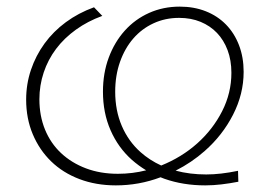

<svg xmlns="http://www.w3.org/2000/svg" viewBox="-20 -551 837 580"><path d="M330 9Q270 9 220 -10Q170 -29 134.5 -63.5Q99 -98 79 -145.5Q59 -193 59 -250Q59 -297 73.5 -340Q88 -383 114.5 -419.5Q141 -456 179 -484Q217 -512 264 -529L289 -503Q245 -487 209.5 -461.5Q174 -436 149.5 -403.5Q125 -371 112 -332Q99 -293 99 -251Q99 -201 116 -159.5Q133 -118 164.5 -88.5Q196 -59 239.5 -42.5Q283 -26 336 -26Q380 -26 421.5 -36.5Q398.5 -50.5 378.5 -68Q337 -105 314 -157.5Q291 -210 291 -274Q291 -330 308.5 -377Q326 -424 357 -458.5Q388 -493 430.5 -512Q473 -531 523 -531Q566 -531 601.5 -517Q637 -503 662.5 -477Q688 -451 702 -414.5Q716 -378 716 -334Q716 -267 684 -204.5Q652 -142 598.5 -95Q559 -60 510.5 -35.5Q553.5 -24 603 -24Q646 -24 699 -35L700 -2Q674 3 649 6Q624 9 600 9Q533 9 476.5 -11Q470.5 -13 465 -15.5Q400 9 330 9ZM467 -51Q529 -76 576 -118Q623 -160 651 -215Q679 -270 679 -331Q679 -369 667.5 -399.5Q656 -430 635.5 -451.5Q615 -473 586 -485Q557 -497 521 -497Q479 -497 443.5 -480.5Q408 -464 382.5 -434.5Q357 -405 342.5 -364Q328 -323 328 -274Q328 -217 348 -170.5Q368 -124 404.5 -91.5Q432 -67 467 -51Z"/></svg>

Font: Argentum Sans ExtraLight
Style: Italic
Weight: 200
Italic angle: -11°
Designer: Julieta Ulanovsky (font), Cristiano Sobral (main changes and remaster)
Foundry: Julieta Ulanovsky (font), Cristiano Sobral (main changes and remaster)
Version: Version 2.007;June 15, 2022;FontCreator 14.0.0.2814 64-bit; 